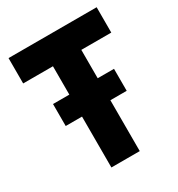

<svg xmlns="http://www.w3.org/2000/svg" viewBox="-170 -826 871 938"><g transform="rotate(-30 265.0 -357.0)"><path d="M185 0V-287H93V-411H185V-571H17V-714H514V-571H345V-411H437V-287H345V0Z"/></g></svg>

Font: Noto Sans Mono Condensed Black
Style: Regular
Weight: 900
Width: 3
Designer: Monotype Design Team
Foundry: Monotype Imaging Inc.
Version: Version 2.014